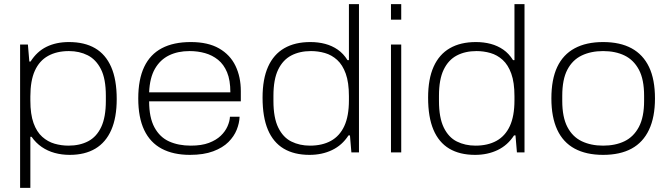

<svg xmlns="http://www.w3.org/2000/svg" viewBox="-20 -743 3265 936"><path d="M78 173V-526H116L123 -443H129Q160 -492 207 -515Q254 -538 316 -538Q392 -538 443.5 -508Q495 -478 522 -416.5Q549 -355 549 -260Q549 -170 522.5 -109.5Q496 -49 445 -18.5Q394 12 320 12Q281 12 246.5 2.5Q212 -7 183.5 -26.5Q155 -46 134 -76H128V173ZM314 -33Q369 -33 410 -54.5Q451 -76 473.5 -124Q496 -172 496 -251V-276Q496 -359 472 -406Q448 -453 407.5 -473.5Q367 -494 316 -494Q257 -494 214.5 -470.5Q172 -447 150 -398.5Q128 -350 128 -273V-253Q128 -186 143.5 -143Q159 -100 186 -76Q213 -52 246 -42.5Q279 -33 314 -33Z M906 12Q825 12 768.5 -18Q712 -48 683 -109Q654 -170 654 -263Q654 -356 683 -417Q712 -478 769 -508Q826 -538 910 -538Q994 -538 1048 -507Q1102 -476 1128 -422Q1154 -368 1154 -299V-249H707Q707 -170 733 -122Q759 -74 804.5 -53.5Q850 -33 910 -33Q963 -33 998.5 -46.5Q1034 -60 1056 -81Q1078 -102 1089 -127Q1100 -152 1101 -174H1148Q1147 -143 1134 -110.5Q1121 -78 1093.5 -50.5Q1066 -23 1019.5 -5.5Q973 12 906 12ZM707 -293H1103Q1103 -352 1087 -390.5Q1071 -429 1043 -451.5Q1015 -474 979.5 -484Q944 -494 904 -494Q847 -494 804 -473Q761 -452 735.5 -408Q710 -364 707 -293Z M1489 12Q1414 12 1363 -18.5Q1312 -49 1286 -110.5Q1260 -172 1260 -267Q1260 -358 1287 -418Q1314 -478 1366 -508Q1418 -538 1493 -538Q1532 -538 1565.5 -529Q1599 -520 1626.5 -501Q1654 -482 1674 -450H1681V-723H1730V0H1693L1686 -83H1679Q1648 -35 1599 -11.5Q1550 12 1489 12ZM1491 -33Q1551 -33 1593.5 -56.5Q1636 -80 1658.5 -128.5Q1681 -177 1681 -254V-274Q1681 -341 1665.5 -384Q1650 -427 1623.5 -451Q1597 -475 1564 -484.5Q1531 -494 1496 -494Q1441 -494 1400 -472.5Q1359 -451 1336 -403.5Q1313 -356 1313 -276V-251Q1313 -169 1336.5 -121Q1360 -73 1400.5 -53Q1441 -33 1491 -33Z M1886 -647V-723H1936V-647ZM1886 0V-526H1936V0Z M2296 12Q2221 12 2170 -18.5Q2119 -49 2093 -110.5Q2067 -172 2067 -267Q2067 -358 2094 -418Q2121 -478 2173 -508Q2225 -538 2300 -538Q2339 -538 2372.5 -529Q2406 -520 2433.5 -501Q2461 -482 2481 -450H2488V-723H2537V0H2500L2493 -83H2486Q2455 -35 2406 -11.5Q2357 12 2296 12ZM2298 -33Q2358 -33 2400.5 -56.5Q2443 -80 2465.5 -128.5Q2488 -177 2488 -254V-274Q2488 -341 2472.5 -384Q2457 -427 2430.5 -451Q2404 -475 2371 -484.5Q2338 -494 2303 -494Q2248 -494 2207 -472.5Q2166 -451 2143 -403.5Q2120 -356 2120 -276V-251Q2120 -169 2143.5 -121Q2167 -73 2207.5 -53Q2248 -33 2298 -33Z M2920 12Q2838 12 2781.5 -18.5Q2725 -49 2696.5 -110.5Q2668 -172 2668 -263Q2668 -356 2696.5 -416.5Q2725 -477 2781.5 -507.5Q2838 -538 2920 -538Q3003 -538 3059 -507.5Q3115 -477 3144 -416.5Q3173 -356 3173 -263Q3173 -172 3144 -110.5Q3115 -49 3059 -18.5Q3003 12 2920 12ZM2920 -33Q2980 -33 3024.5 -54.5Q3069 -76 3094.5 -124Q3120 -172 3120 -251V-276Q3120 -356 3094.5 -403.5Q3069 -451 3024.5 -472.5Q2980 -494 2920 -494Q2861 -494 2816 -472.5Q2771 -451 2746 -403.5Q2721 -356 2721 -276V-251Q2721 -172 2746 -124Q2771 -76 2816 -54.5Q2861 -33 2920 -33Z"/></svg>

Font: Archivo SemiExpanded Thin
Style: Regular
Weight: 250
Width: 6
Designer: Hector Gatti
Foundry: Omnibus-Type
Version: Version 2.001